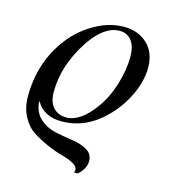

<svg xmlns="http://www.w3.org/2000/svg" viewBox="-99 -521 715 807"><g transform="rotate(15 258.0 -118.0)"><path d="M313 205H297Q300 199 300 193Q300 179 280 167.5Q260 156 229.5 148Q199 140 163.5 124.5Q128 109 97.5 89.5Q67 70 47 32.5Q27 -5 27 -55Q27 -204 113 -316Q154 -370 216.5 -405.5Q279 -441 343 -441Q405 -441 444.5 -403.5Q484 -366 484 -301Q484 -244 455.5 -182.5Q427 -121 378 -72Q295 11 190 11Q113 11 80 -46L78 -45Q82 2 111.5 28Q141 54 179.5 62Q218 70 256 75.5Q294 81 320 96.5Q346 112 346 143Q346 176 313 205ZM400 -326Q400 -371 381 -395.5Q362 -420 329 -420Q262 -420 201 -329Q127 -216 127 -101Q127 -57 148 -33.5Q169 -10 205 -10Q266 -10 326 -93Q360 -139 380 -203.5Q400 -268 400 -326Z"/></g></svg>

Font: STIX
Style: Italic
Weight: 400
Italic angle: -16.33°
Designer: MicroPress Inc., with final additions and corrections provided by Coen Hoffman, Elsevier (retired)
Version: Version 1.1.1